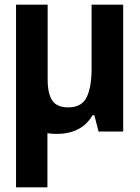

<svg xmlns="http://www.w3.org/2000/svg" viewBox="-20 -566 603 826"><path d="M224 10Q202 10 184 7V240H49V-546H185V-224Q185 -163 205 -133.5Q225 -104 273 -104Q332 -104 353 -148Q374 -192 374 -270V-546H510V0H404L386 -70H378Q331 10 224 10Z"/></svg>

Font: Noto Sans Mono SemiCondensed
Style: Bold
Weight: 700
Width: 4
Designer: Monotype Design Team
Foundry: Monotype Imaging Inc.
Version: Version 2.014